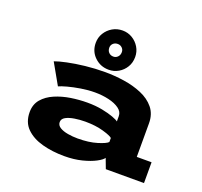

<svg xmlns="http://www.w3.org/2000/svg" viewBox="-132 -918 1139 1080"><g transform="rotate(20 437.5 -378.0)"><path d="M357 11Q285.5 11 224.8 -5.5Q164 -22 127 -58.5Q90 -95 90 -155.5Q90 -202 116.5 -233Q143 -264 186 -282.5Q229 -301 279.2 -308.8Q329.5 -316.5 377.5 -316.5Q427 -316.5 467.5 -308.5Q508 -300.5 534.5 -290.5Q561 -280.5 569 -273.5V-305Q569 -331.5 544.5 -349.2Q520 -367 481 -376Q442 -385 398.5 -385Q357.5 -385 314.8 -378Q272 -371 238.2 -361.8Q204.5 -352.5 190 -345.5L119.5 -470Q144.5 -479.5 190.5 -489.2Q236.5 -499 294.5 -505.5Q352.5 -512 413 -512Q468.5 -512 526.2 -503.5Q584 -495 633.2 -474.2Q682.5 -453.5 712.5 -417Q742.5 -380.5 742.5 -325.5V-124.5H831V0H602.5L580 -59.5Q571.5 -46 540.5 -29.5Q509.5 -13 462.2 -1Q415 11 357 11ZM393.5 -108Q461 -108 509.5 -123Q558 -138 569 -150.5V-174.5Q558.5 -185 511.8 -198.5Q465 -212 403 -212Q370.5 -212 339.5 -207Q308.5 -202 288.2 -191Q268 -180 268 -160.5Q268 -141 287 -129.5Q306 -118 335 -113Q364 -108 393.5 -108ZM425.5 -531Q376 -531 341 -564.5Q306 -598 306 -649Q306 -681 322.2 -707.5Q338.5 -734 365.5 -749.8Q392.5 -765.5 425.5 -765.5Q457 -765.5 483.5 -749.8Q510 -734 526 -707.5Q542 -681 542 -649Q542 -615 526 -588.5Q510 -562 483.5 -546.5Q457 -531 425.5 -531ZM425.5 -609.5Q440.5 -609.5 451.2 -620.5Q462 -631.5 462 -649.5Q462 -664.5 451.2 -674.8Q440.5 -685 425.5 -685Q408.5 -685 397.8 -674.8Q387 -664.5 387 -649.5Q387 -631.5 397.8 -620.5Q408.5 -609.5 425.5 -609.5Z"/></g></svg>

Font: Trispace SemiExpanded
Style: Bold
Weight: 700
Width: 6
Designer: Tyler Finck
Foundry: Etcetera Type Company
Version: Version 1.210; ttfautohint (v1.8.3)